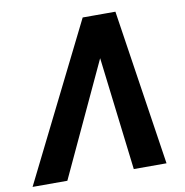

<svg xmlns="http://www.w3.org/2000/svg" viewBox="-125 -787 833 863"><g transform="rotate(-10 291.5 -355.5)"><path d="M377.4 -566.9 113.3 0H-45.4L308.6 -710.9H415.5ZM416.5 0 346.2 -582.5 356.9 -710.9H458L565.9 0Z"/></g></svg>

Font: Roboto
Style: Bold Italic
Weight: 700
Italic angle: -12°
Designer: Christian Robertson
Foundry: Google
Version: Version 3.0